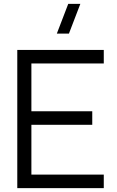

<svg xmlns="http://www.w3.org/2000/svg" viewBox="-20 -980 610 1000"><path d="M398.5 -960H335.5L276 -805H339ZM520.5 0V-70.5H143.5V-330H460.5V-400.5H143.5V-649.5H520.5V-720H70V0Z"/></svg>

Font: Vela Sans
Style: Regular
Weight: 400
Designer: Principal design: Mikhail Sharanda - project Manrope.
Design modification: Ravid Balaliev
Foundry: Mikhail Sharanda
Version: Version 1.001